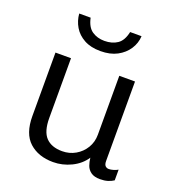

<svg xmlns="http://www.w3.org/2000/svg" viewBox="-135 -845 889 964"><g transform="rotate(20 310.0 -363.0)"><path d="M255 10Q176 10 127.5 -34Q79 -78 79 -172V-511H162V-192Q162 -120 192 -88.5Q222 -57 279 -57Q318 -57 350 -75.5Q382 -94 401 -125.5Q420 -157 420 -196V-511H504V-87Q504 -68 511.5 -60.5Q519 -53 530 -53Q541 -53 554.5 -57Q568 -61 578 -67V-10Q565 -1 547 4.5Q529 10 506 10Q475 10 457.5 -2.5Q440 -15 433 -34.5Q426 -54 424 -75Q398 -35 351.5 -12.5Q305 10 255 10ZM288 -595Q236 -595 200.5 -614.5Q165 -634 146 -666Q127 -698 124 -736H185Q195 -688 223 -669Q251 -650 289 -650Q330 -650 358 -669Q386 -688 396 -736H457Q455 -698 434 -666Q413 -634 376.5 -614.5Q340 -595 288 -595Z"/></g></svg>

Font: Chivo Medium Light
Style: Regular
Weight: 300
Version: Version 2.002